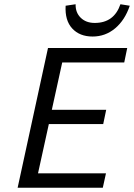

<svg xmlns="http://www.w3.org/2000/svg" viewBox="-20 -884 631 904"><path d="M416 -712Q355 -712 320 -750Q285 -788 289 -857L336 -864Q335 -825 360 -800.5Q385 -776 426 -776Q517 -776 547 -864L591 -857Q568 -789 522 -750.5Q476 -712 416 -712ZM63 0 206 -658H579L565 -590H273L224 -367H480L466 -300H210L159 -68H479L464 0Z"/></svg>

Font: EauTest Medium
Style: Italic
Weight: 500
Italic angle: -12°
Designer: Christian Thalmann (Catharsis Fonts)
Version: Version 0.001;PS 000.001;hotconv 1.0.88;makeotf.lib2.5.64775